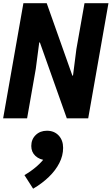

<svg xmlns="http://www.w3.org/2000/svg" viewBox="-30 -736 695 1194"><path d="M-10.5 0 115.5 -716H260.5L420 -266H424L445 -430.5L495.5 -716H644.5L518.5 0H385.5L218 -472H214L192.5 -307.5L138.5 0ZM176 437.5 122 353Q164.5 328 198.2 298.8Q232 269.5 260.5 230L257.5 260.5Q216 257.5 190.2 233.5Q164.5 209.5 164.5 172Q164.5 130.5 192 103.8Q219.5 77 262 77Q307 77 334.8 106.5Q362.5 136 362.5 183.5Q362.5 232 339 278Q315.5 324 273.5 364.5Q231.5 405 176 437.5Z"/></svg>

Font: Google Sans Code
Style: Italic
Weight: 400
Italic angle: -10°
Monospace: yes
Designer: Google Sans Code Authors
Foundry: Google LLC
Version: Version 6.000